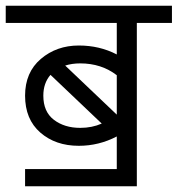

<svg xmlns="http://www.w3.org/2000/svg" viewBox="-50 -590 620 670"><path d="M427.5 -510V60H37.5V0H357.5V-113.8Q295 -81.2 225 -81.2Q143.8 -81.2 90.6 -127.5Q37.5 -173.8 37.5 -256.2Q37.5 -337.5 92.5 -384.4Q147.5 -431.2 225 -431.2Q297.5 -431.2 357.5 -400V-510H-30V-570H550V-510ZM177.5 -361.2 357.5 -190V-327.5Q303.8 -368.8 230 -368.8Q201.2 -368.8 177.5 -361.2ZM230 -143.8Q271.2 -143.8 305 -158.8L126.2 -328.8Q101.2 -300 101.2 -256.2Q101.2 -200 138.1 -171.9Q175 -143.8 230 -143.8Z"/></svg>

Font: Cambay
Style: Regular
Weight: 400
Designer: Pooja Saxena
Foundry: Pooja Saxena
Version: Version 1.181;PS 001.181;hotconv 1.0.70;makeotf.lib2.5.58329